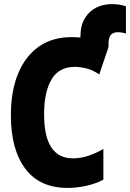

<svg xmlns="http://www.w3.org/2000/svg" viewBox="-20 -906 634 936"><path d="M309 10Q173 10 103 -84Q33 -178 33 -344Q33 -461 68 -546.5Q103 -632 169 -678.5Q235 -725 328 -725Q351 -725 372 -723V-726Q372 -782 394 -817.5Q416 -853 450.5 -869.5Q485 -886 524 -886Q550 -886 567 -882.5Q584 -879 594 -875V-743Q586 -745 576 -747Q566 -749 553 -749Q533 -749 521 -736.5Q509 -724 509 -691V-677L464 -543Q434 -564 403 -572Q372 -580 345 -580Q267 -580 231 -518.5Q195 -457 195 -350Q195 -240 230.5 -187Q266 -134 336 -134Q374 -134 412 -147Q450 -160 484 -180V-30Q446 -10 400 0Q354 10 309 10Z"/></svg>

Font: Noto Sans Mono Condensed Black
Style: Regular
Weight: 900
Width: 3
Designer: Monotype Design Team
Foundry: Monotype Imaging Inc.
Version: Version 2.014